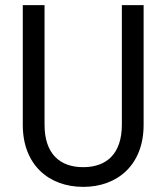

<svg xmlns="http://www.w3.org/2000/svg" viewBox="-20 -720 650 750"><path d="M456 -700V-233C456 -121 398 -67 305 -67C212 -67 154 -121 154 -233V-700H69V-232C69 -76 171 10 305 10C439 10 541 -76 541 -232V-700Z"/></svg>

Font: Necto Mono
Style: Regular
Weight: 400
Designer: Marco Condello
Foundry: Collletttivo
Version: Version 1.300;Glyphs 3.2 (3217)